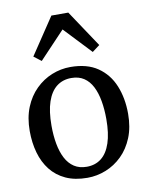

<svg xmlns="http://www.w3.org/2000/svg" viewBox="-93 -916 770 995"><g transform="rotate(-10 291.5 -419.0)"><path d="M32.9 -279.3Q32.9 -349.6 54.9 -403.7Q77 -457.8 114.7 -494.8Q152.4 -531.9 199.6 -550.9Q246.8 -570 297.3 -570Q384.9 -570 440.9 -531.6Q496.8 -493.2 523.7 -427.5Q550.6 -361.8 550.6 -279.7Q550.6 -209.1 528.6 -154.8Q506.5 -100.5 468.8 -63.6Q431.1 -26.7 383.8 -7.9Q336.6 11 286.1 11Q220.5 11 172.6 -11Q124.7 -33.1 93.8 -72.5Q62.9 -111.9 47.9 -164.8Q32.9 -217.7 32.9 -279.3ZM292.5 -46Q337.7 -46 369.4 -71Q401.1 -96 417.9 -146.3Q434.7 -196.6 434.7 -272Q434.7 -323.5 426.9 -367.5Q419.2 -411.5 402.5 -444.2Q385.9 -476.8 358.8 -494.9Q331.6 -513 292.5 -513Q247.2 -513 215 -488Q182.9 -463 165.8 -412.9Q148.8 -362.9 148.8 -287Q148.8 -235 156.9 -191Q165 -147 182 -114.4Q199.1 -81.8 226.4 -63.9Q253.8 -46 292.5 -46ZM157.4 -626.5 118.3 -656.4 247.3 -849.5H336.3L465.2 -656.1L425.9 -626.5L291.8 -768.6Z"/></g></svg>

Font: Merriweather Light
Style: Regular
Weight: 300
Designer: Eben Sorkin
Foundry: Eben Sorkin
Version: Version 2.100